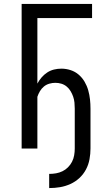

<svg xmlns="http://www.w3.org/2000/svg" viewBox="-20 -755 540 976"><path d="M230 201Q258 201 285 196.5Q312 192 337.5 180.5Q363 169 383.5 150Q404 131 417 106.5Q430 82 435 54.5Q440 27 440 0V-203Q440 -226 437.5 -249.5Q435 -273 428.5 -296Q422 -319 410 -339.5Q398 -360 380 -375.5Q362 -391 339 -398.5Q316 -406 292 -406Q273 -406 254.5 -401.5Q236 -397 220 -386.5Q204 -376 191.5 -361.5Q179 -347 170 -330V-663H448V-735H90V0H170V-263Q175 -278 183 -291.5Q191 -305 203 -315Q215 -325 230.5 -329.5Q246 -334 261 -334Q277 -334 292 -329.5Q307 -325 319 -315Q331 -305 339 -291.5Q347 -278 352 -263.5Q357 -249 358.5 -233.5Q360 -218 360 -203V0Q360 17 357 34.5Q354 52 346 67.5Q338 83 325.5 95.5Q313 108 297.5 115.5Q282 123 265 126Q248 129 230 129Z"/></svg>

Font: Iosevka SS09
Style: Regular
Weight: 400
Monospace: yes
Designer: Belleve Invis
Foundry: Belleve Invis
Version: Version 5.2.1; ttfautohint (v1.8.3)